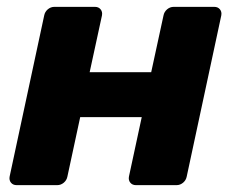

<svg xmlns="http://www.w3.org/2000/svg" viewBox="-20 -540 678 560"><path d="M28.6 0Q18 0 12.1 -7.2Q6.1 -14.5 8.1 -25.1L108.9 -494.9Q110.9 -505.5 119.4 -512.8Q128 -520 138.6 -520H256.9Q267.5 -520 273.4 -512.8Q279.4 -505.5 277.4 -494.9L241.5 -329.4H421L456.9 -494.9Q458.9 -505.5 467.4 -512.8Q476 -520 486.6 -520H604.9Q615.5 -520 621.4 -512.8Q627.4 -505.5 625.4 -494.9L524.6 -25.1Q522.6 -14.5 514.1 -7.2Q505.5 0 494.9 0H376.6Q366 0 360.1 -7.2Q354.1 -14.5 356.1 -25.1L393.4 -198.3H213.9L176.6 -25.1Q174.6 -14.5 166.1 -7.2Q157.5 0 146.9 0Z"/></svg>

Font: Rubik Light
Style: Italic
Weight: 300
Italic angle: -12°
Designer: Hubert and Fischer
Foundry: Hubert and Fischer
Version: Version 2.300;gftools[0.9.30]